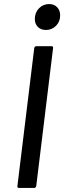

<svg xmlns="http://www.w3.org/2000/svg" viewBox="-20 -928 317 948"><path d="M66 -10 149 -690Q151 -700 160 -700H234Q244 -700 242 -690L159 -10Q157 0 148 0H74Q64 0 66 -10ZM152 -834Q152 -866 172.5 -887Q193 -908 223 -908Q247 -908 262 -892.5Q277 -877 277 -852Q277 -821 256.5 -800.5Q236 -780 207 -780Q182 -780 167 -795Q152 -810 152 -834Z"/></svg>

Font: Barlow Medium
Style: Italic
Weight: 500
Italic angle: -7°
Designer: Jeremy Tribby
Foundry: Tribby Type
Version: Version 1.408